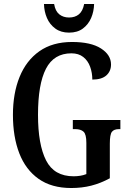

<svg xmlns="http://www.w3.org/2000/svg" viewBox="-20 -935 651 965"><path d="M338 10Q239 10 174 -36Q109 -82 77 -164.5Q45 -247 45 -358Q45 -466 78.5 -548.5Q112 -631 178 -677.5Q244 -724 342 -724Q437 -724 487.5 -691.5Q538 -659 538 -611Q538 -577 514.5 -556Q491 -535 444 -535Q444 -569 433 -599.5Q422 -630 398.5 -648.5Q375 -667 339 -667Q251 -667 211 -589.5Q171 -512 171 -358Q171 -209 211.5 -129Q252 -49 350 -49Q366 -49 382.5 -51.5Q399 -54 414 -60V-217Q414 -260 400 -273Q386 -286 358 -286H346V-332H585V-286H578Q553 -286 542.5 -272.5Q532 -259 532 -213V-39Q486 -14 439 -2Q392 10 338 10ZM327 -771Q286 -771 258 -791.5Q230 -812 216 -844.5Q202 -877 201 -915H252Q258 -879 278 -863Q298 -847 327 -847Q357 -847 376.5 -863Q396 -879 403 -915H453Q452 -877 438 -844.5Q424 -812 396.5 -791.5Q369 -771 327 -771Z"/></svg>

Font: Noto Serif Bengali ExtraCondensed SemiBold
Style: Regular
Weight: 600
Width: 2
Designer: Juan Bruce, Universal Thirst, Indian Type Foundry and the Monotype Design Team.
Foundry: Monotype Imaging Inc.
Version: Version 2.003; ttfautohint (v1.8.4.7-5d5b)